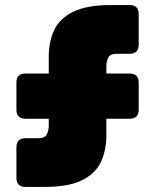

<svg xmlns="http://www.w3.org/2000/svg" viewBox="-20 -740 614 760"><path d="M173 -515Q173 -576 195 -622Q217 -668 271 -694Q325 -720 419 -720H493Q529 -720 529 -684V-563Q529 -527 493 -527H442Q416 -527 408.5 -512Q401 -497 401 -477V-449H493Q529 -449 529 -413V-306Q529 -270 493 -270H401V-205Q401 -144 379 -98Q357 -52 303.5 -26Q250 0 155 0H81Q45 0 45 -36V-157Q45 -193 81 -193H132Q158 -193 165.5 -208.5Q173 -224 173 -243V-270H81Q45 -270 45 -306V-413Q45 -449 81 -449H173Z"/></svg>

Font: Bungee Spice
Style: Regular
Weight: 400
Designer: David Jonathan Ross
Foundry: David Jonathan Ross
Version: Version 2.000